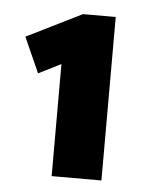

<svg xmlns="http://www.w3.org/2000/svg" viewBox="-38 -835 361 461"><g transform="rotate(5 142.0 -605.0)"><path d="M103 -408V-678L49 -651L11 -736L144 -802H223V-408Z"/></g></svg>

Font: Gantari ExtraBold
Style: Regular
Weight: 800
Version: Version 1.000